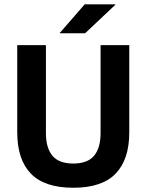

<svg xmlns="http://www.w3.org/2000/svg" viewBox="-20 -846 672 880"><path d="M316 14.5Q184 14.5 121.5 -50.2Q59 -115 59 -239.5V-639H190.5V-236.5Q190.5 -168 220.2 -132.2Q250 -96.5 316 -96.5Q381.5 -96.5 411.2 -132.2Q441 -168 441 -236.5V-639H572.5V-239.5Q572.5 -115 510 -50.2Q447.5 14.5 316 14.5ZM368 -826H509V-824.5L370 -693.5H254V-695Z"/></svg>

Font: Anek Telugu SemiBold
Style: Regular
Weight: 600
Designer: Omkar Bhoir (Telugu), Yesha Goshar (Latin)
Foundry: Ek Type
Version: Version 1.003